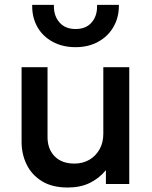

<svg xmlns="http://www.w3.org/2000/svg" viewBox="-20 -780 644 814"><path d="M267.5 15Q201 15 157.8 -11.8Q114.5 -38.5 93 -82.5Q71.5 -126.5 71.5 -178.5V-495H181.5V-199Q181.5 -148 211.8 -117.2Q242 -86.5 295.5 -86.5Q330.5 -86.5 358 -102.2Q385.5 -118 401.8 -146.5Q418 -175 418 -212.5V-495H528V0H429V-58.5Q400 -23.5 360.2 -4.2Q320.5 15 267.5 15ZM300.5 -580Q245 -580 203 -603Q161 -626 138.8 -665.2Q116.5 -704.5 116.5 -753Q116.5 -756.5 116.5 -759.5H208.5Q208.5 -756 208.5 -753Q208.5 -711.5 232.8 -684.2Q257 -657 300.5 -657Q344 -657 367.8 -684Q391.5 -711 391.5 -751.5Q391.5 -755.5 391.5 -759.5H484Q484 -757.5 484 -755Q484 -706 461.2 -666.2Q438.5 -626.5 396.8 -603.2Q355 -580 300.5 -580Z"/></svg>

Font: Geologica EX
Style: Regular
Weight: 400
Designer: Sindre Bremnes, Frode Helland
Foundry: Monokrom Skriftforlag AS
Version: Version 1.010;gftools[0.9.28]